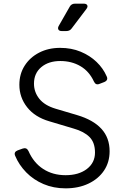

<svg xmlns="http://www.w3.org/2000/svg" viewBox="-20 -1019 686 1051"><path d="M339 12Q273 12 218 -11.5Q163 -35 123.5 -75.5Q84 -116 63 -166Q54 -187 77 -196L105 -206Q126 -213 136 -192Q164 -128 216.5 -94Q269 -60 339 -60Q411 -60 455.5 -94Q500 -128 500 -184Q500 -239 470 -269Q440 -299 384 -315L250 -355Q171 -378 128.5 -432Q86 -486 86 -555Q86 -614 115 -659.5Q144 -705 194.5 -731Q245 -757 309 -757Q371 -757 421.5 -736Q472 -715 508.5 -680Q545 -645 564 -601Q574 -580 551 -570L525 -560Q504 -551 494 -573Q468 -629 420 -657Q372 -685 310 -685Q246 -685 206 -651.5Q166 -618 166 -561Q166 -515 195 -478.5Q224 -442 284 -424L402 -389Q490 -363 535 -314Q580 -265 580 -191Q580 -131 549.5 -85.5Q519 -40 464.5 -14Q410 12 339 12ZM318 -849Q304 -849 299.5 -857.5Q295 -866 302 -878L362 -983Q371 -999 391 -999H438Q453 -999 457.5 -990.5Q462 -982 453 -970L372 -863Q362 -849 343 -849Z"/></svg>

Font: Pitagon Sans Text
Style: Regular
Weight: 400
Designer: Travis Tran
Foundry: Pitagon
Version: Version 1.001; ttfautohint (v1.8.4.7-5d5b);gftools[0.9.26]